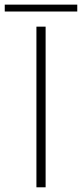

<svg xmlns="http://www.w3.org/2000/svg" viewBox="-114 -797 349 817"><path d="M-93.8 -748V-777.3H214.8V-748ZM41 0V-683.6H80.1V0Z"/></svg>

Font: Post No Bills Colombo
Style: Light
Weight: 400
Designer: Kosala Senevirathne, Siva Puranthara, Lasantha Premarathna, Tharique Azeez
Foundry: Mooniak
Version: Version 1.220 ; ttfautohint (v1.5)